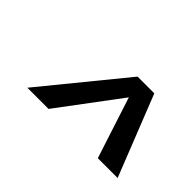

<svg xmlns="http://www.w3.org/2000/svg" viewBox="-52 -968 733 733"><g transform="rotate(45 314.0 -602.0)"><path d="M107 -439 374.5 -766.5H465L594.5 -439H487.5L407 -687L221.5 -439Z"/></g></svg>

Font: Epilogue SemiBold
Style: Italic
Weight: 600
Italic angle: -12°
Designer: Tyler Finck
Foundry: Etcetera Type Co
Version: Version 2.111; ttfautohint (v1.8.3)